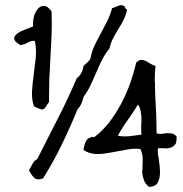

<svg xmlns="http://www.w3.org/2000/svg" viewBox="-20 -688 713 747"><path d="M667 -157.2V-148.4Q667 -135.7 663.1 -127.9Q656.2 -118.2 645.5 -114.3Q635.7 -110.4 624 -110.4Q623 -110.4 621.1 -111.3H594.7Q593.8 -106.4 593.8 -100.6Q593.8 -86.9 597.7 -70.3Q601.6 -44.9 602.5 -21.5V-18.6Q602.5 3.9 594.7 20.5Q586.9 38.1 559.6 39.1Q542 24.4 538.1 6.8Q533.2 -7.8 533.2 -24.4Q533.2 -26.4 534.2 -28.3Q534.2 -46.9 535.2 -67.4V-69.3Q535.2 -88.9 526.4 -108.4Q518.6 -109.4 510.7 -109.4Q487.3 -109.4 465.8 -104.5Q435.5 -98.6 407.2 -93.8Q382.8 -88.9 361.3 -88.9H353.5Q327.1 -89.8 304.7 -104.5Q306.6 -119.1 311 -130.9Q315.4 -142.6 324.2 -150.4Q330.1 -151.4 335 -154.3Q336.9 -155.3 340.8 -155.3Q342.8 -155.3 346.7 -154.3Q378.9 -178.7 404.3 -211.4Q429.7 -244.1 450.2 -282.2Q470.7 -320.3 485.4 -361.3Q500 -402.3 509.8 -444.3Q520.5 -455.1 530.3 -455.1Q539.1 -455.1 547.4 -450.7Q555.7 -446.3 564.9 -440.4Q574.2 -434.6 585 -431.6Q582 -402.3 582 -375Q582 -371.1 583 -366.2Q583 -335 584.5 -303.2Q585.9 -271.5 587.9 -239.3Q588.9 -216.8 588.9 -193.4V-169.9Q595.7 -167 603.5 -167H607.4Q617.2 -168 627.9 -169.9H636.7Q642.6 -169.9 648.4 -168.9Q658.2 -167 667 -157.2ZM530.3 -164.1Q529.3 -174.8 529.3 -186.5V-197.3Q530.3 -208 530.3 -218.8V-229.5Q529.3 -244.1 526.9 -257.3Q524.4 -270.5 516.6 -281.2Q498 -250 477.1 -221.2Q456.1 -192.4 438.5 -160.2Q451.2 -157.2 465.8 -157.2Q474.6 -157.2 484.4 -158.2Q509.8 -161.1 530.3 -164.1ZM474.6 -650.4Q469.7 -627.9 460.4 -609.9Q451.2 -591.8 440.4 -574.7Q429.7 -557.6 420.4 -540Q411.1 -522.5 406.2 -500Q389.6 -479.5 377.4 -455.6Q365.2 -431.6 354.5 -406.2Q343.8 -380.9 332 -356Q320.3 -331.1 304.7 -310.5Q298.8 -280.3 281.2 -261.7Q252 -190.4 219.2 -123Q186.5 -55.7 147.5 5.9Q137.7 9.8 129.9 9.8Q118.2 9.8 111.3 2Q99.6 -10.7 92.8 -26.4Q100.6 -38.1 106.4 -50.3Q112.3 -62.5 125 -69.3Q164.1 -147.5 203.6 -224.1Q243.2 -300.8 278.3 -382.8Q300.8 -400.4 304.7 -431.6Q311.5 -437.5 318.4 -443.8Q325.2 -450.2 331.1 -458Q336.9 -487.3 348.1 -511.2Q359.4 -535.2 372.1 -558.1Q384.8 -581.1 396.5 -604.5Q408.2 -627.9 416 -656.2Q426.8 -659.2 439.5 -665Q445.3 -668 450.2 -668Q458 -668 464.8 -663.1Q466.8 -660.2 468.3 -655.8Q469.7 -651.4 474.6 -650.4ZM180.7 -643.6Q181.6 -619.1 181.6 -595.7Q181.6 -573.2 180.7 -551.8Q178.7 -507.8 176.3 -465.8Q173.8 -423.8 171.9 -380.9Q170.9 -352.5 170.9 -322.3V-291Q164.1 -283.2 159.7 -274.4Q155.3 -265.6 144.5 -261.7Q135.7 -263.7 127.9 -267.1Q120.1 -270.5 112.3 -274.4Q104.5 -295.9 104.5 -320.3V-331.1Q106.4 -362.3 110.8 -395.5Q115.2 -428.7 119.1 -462.9Q120.1 -474.6 120.1 -485.4Q120.1 -507.8 115.2 -529.3H111.3Q101.6 -529.3 89.8 -523.4Q75.2 -514.6 59.6 -512.7Q35.2 -526.4 35.2 -538.1Q35.2 -548.8 47.4 -557.6Q59.6 -566.4 77.6 -573.2Q95.7 -580.1 108.4 -585V-594.7Q108.4 -610.4 112.3 -625Q118.2 -643.6 128.9 -655.3Q137.7 -665 150.4 -665H152.3Q166 -664.1 180.7 -643.6Z"/></svg>

Font: Crafty Girls
Style: Regular
Weight: 400
Designer: Crystal Kluge
Foundry: Font Diner, Inc DBA Tart Workshop
Version: Version 1.000